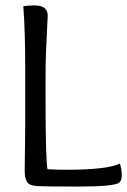

<svg xmlns="http://www.w3.org/2000/svg" viewBox="-20 -686 469 708"><path d="M73 -224V-431Q73 -572 66 -663Q83 -666 107 -666Q156 -666 156 -628Q156 -622 154 -587.5Q152 -553 150 -501.5Q148 -450 148 -404V-314Q148 -106 155 -62Q197 -60 221 -60Q377 -60 422 -83Q429 -62 429 -39Q429 -21 420 -13Q403 2 267 2Q147 2 117 0Q90 -1 80.5 -14Q71 -27 71 -57Q71 -73 72 -131Q73 -189 73 -224Z"/></svg>

Font: Overlock SC
Style: Regular
Weight: 400
Designer: Dario Muhafara
Foundry: Dario Manuel Muhafara
Version: Version 1.001